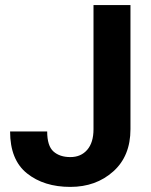

<svg xmlns="http://www.w3.org/2000/svg" viewBox="-20 -731 599 761"><path d="M350.6 -218.8V-710.9H497.1V-218.8Q497.1 -112.3 428.7 -51.3Q360.4 9.8 258.8 9.8Q154.3 9.8 87.2 -43.7Q20 -97.2 20 -210H167Q167 -152.8 191.9 -130.6Q216.8 -108.4 258.8 -108.4Q300.8 -108.4 325.7 -137.2Q350.6 -166 350.6 -218.8Z"/></svg>

Font: RobotoDEMO
Style: Regular
Weight: 400
Designer: Christian Robertson
Foundry: Google
Version: Version 2.136